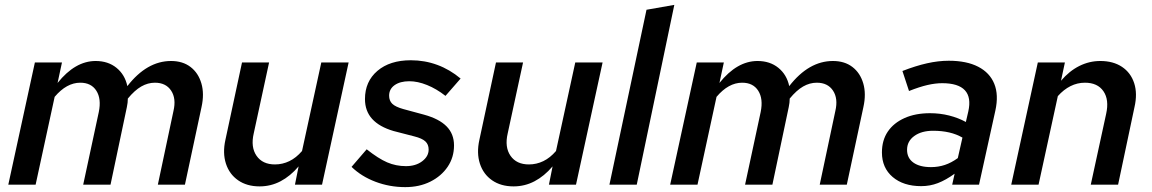

<svg xmlns="http://www.w3.org/2000/svg" viewBox="-20 -757 4722 787"><path d="M14 0 123 -501H234L216 -417Q252 -462 291 -484.5Q330 -507 372 -507Q423 -507 457.5 -479Q492 -451 502 -404Q582 -507 681 -507Q729 -507 761 -482.5Q793 -458 805.5 -415Q818 -372 806 -318L738 0H627L691 -302Q703 -353 681.5 -385.5Q660 -418 615 -418Q586 -418 559 -402.5Q532 -387 504 -353Q504 -345 503 -336Q502 -327 500 -318L433 0H321L385 -298Q396 -352 375 -385Q354 -418 309 -418Q253 -418 204 -360L126 0Z M1044 7Q992 7 956 -18Q920 -43 906 -86.5Q892 -130 904 -184L972 -501H1083L1020 -210Q1007 -154 1031.5 -118.5Q1056 -83 1107 -83Q1138 -83 1166 -96.5Q1194 -110 1218 -138L1297 -501H1409L1300 0H1189L1204 -75Q1170 -35 1130 -14Q1090 7 1044 7Z M1641 10Q1577 10 1519 -12Q1461 -34 1421 -73L1483 -145Q1531 -107 1567 -91.5Q1603 -76 1644 -76Q1684 -76 1710.5 -96Q1737 -116 1737 -144Q1737 -165 1723.5 -177.5Q1710 -190 1678 -198L1593 -220Q1535 -237 1505.5 -269.5Q1476 -302 1476 -351Q1476 -423 1527 -466.5Q1578 -510 1664 -510Q1721 -510 1772.5 -491Q1824 -472 1868 -435L1806 -364Q1769 -393 1730.5 -408.5Q1692 -424 1658 -424Q1620 -424 1597.5 -408Q1575 -392 1575 -365Q1575 -344 1588 -331.5Q1601 -319 1633 -310L1718 -287Q1780 -270 1810.5 -239Q1841 -208 1841 -161Q1841 -112 1815 -73.5Q1789 -35 1744 -12.5Q1699 10 1641 10Z M2085 7Q2033 7 1997 -18Q1961 -43 1947 -86.5Q1933 -130 1945 -184L2013 -501H2124L2061 -210Q2048 -154 2072.5 -118.5Q2097 -83 2148 -83Q2179 -83 2207 -96.5Q2235 -110 2259 -138L2338 -501H2450L2341 0H2230L2245 -75Q2211 -35 2171 -14Q2131 7 2085 7Z M2478 0 2630 -717 2744 -737 2590 0Z M2727 0 2836 -501H2947L2929 -417Q2965 -462 3004 -484.5Q3043 -507 3085 -507Q3136 -507 3170.5 -479Q3205 -451 3215 -404Q3295 -507 3394 -507Q3442 -507 3474 -482.5Q3506 -458 3518.5 -415Q3531 -372 3519 -318L3451 0H3340L3404 -302Q3416 -353 3394.5 -385.5Q3373 -418 3328 -418Q3299 -418 3272 -402.5Q3245 -387 3217 -353Q3217 -345 3216 -336Q3215 -327 3213 -318L3146 0H3034L3098 -298Q3109 -352 3088 -385Q3067 -418 3022 -418Q2966 -418 2917 -360L2839 0Z M3756 6Q3683 6 3639 -31.5Q3595 -69 3595 -132Q3595 -182 3619 -217.5Q3643 -253 3687.5 -273Q3732 -293 3792 -293Q3833 -293 3870.5 -283.5Q3908 -274 3939 -257L3949 -300Q3962 -358 3935 -387Q3908 -416 3842 -416Q3814 -416 3781.5 -408.5Q3749 -401 3706 -384L3679 -466Q3733 -487 3779.5 -497.5Q3826 -508 3869 -508Q3942 -508 3989.5 -483.5Q4037 -459 4055.5 -413.5Q4074 -368 4060 -304L3993 0H3883L3893 -45Q3857 -19 3824.5 -6.5Q3792 6 3756 6ZM3796 -72Q3826 -72 3853 -81Q3880 -90 3906 -109L3925 -193Q3901 -207 3871 -214Q3841 -221 3805 -221Q3757 -221 3727.5 -199.5Q3698 -178 3698 -143Q3698 -109 3724 -90.5Q3750 -72 3796 -72Z M4125 0 4234 -501H4345L4329 -426Q4363 -466 4404 -486.5Q4445 -507 4490 -507Q4543 -507 4579 -483Q4615 -459 4629 -416Q4643 -373 4630 -317L4563 0H4451L4514 -290Q4527 -348 4503 -383Q4479 -418 4427 -418Q4396 -418 4368 -404Q4340 -390 4316 -363L4237 0Z"/></svg>

Font: Red Hat Text SemiBold
Style: Italic
Weight: 600
Italic angle: -12°
Designer: Pentagram, MCKL
Foundry: Pentagram, MCKL
Version: Version 1.023